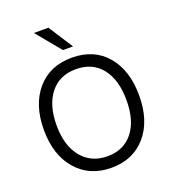

<svg xmlns="http://www.w3.org/2000/svg" viewBox="-176 -1114 1134 1276"><g transform="rotate(-20 390.5 -476.5)"><path d="M147 -73.7Q54.7 -179.7 54.7 -356.9Q54.7 -534.2 145.5 -640.1Q236.3 -746.1 392.6 -746.1Q548.8 -746.1 638.7 -640.6Q728.5 -535.2 728.5 -356.9Q728.5 -178.7 637.7 -73.2Q546.9 32.2 393.1 32.2Q239.3 32.2 147 -73.7ZM210 -582.5Q144.5 -500 144.5 -356.9Q144.5 -213.9 211.9 -131.3Q279.3 -48.8 394 -48.8Q508.8 -48.8 573.7 -130.4Q638.7 -211.9 638.7 -356.4Q638.7 -501 573.7 -583Q508.8 -665 392.1 -665Q275.4 -665 210 -582.5ZM212.9 -986.3H315.4L426.8 -813.5H355.5Z"/></g></svg>

Font: GenEi M Gothic v2 Regular
Style: Regular
Weight: 400
Version: Version 2.0